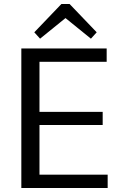

<svg xmlns="http://www.w3.org/2000/svg" viewBox="-20 -943 608 963"><path d="M157 -67H520V0H87V-700H515V-633H157L178 -685V-347L157 -382H495V-316H157L178 -351V-15ZM152 -781 288 -923H329L465 -781L436 -749L283 -873H334L181 -749Z"/></svg>

Font: Pathway Extreme 72pt Medium
Style: Regular
Weight: 500
Designer: Eduardo Rodriguez Tunni
Foundry: Eduardo Rodriguez Tunni
Version: Version 1.001;gftools[0.9.26]